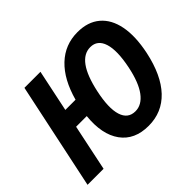

<svg xmlns="http://www.w3.org/2000/svg" viewBox="-157 -964 1211 1211"><g transform="rotate(-45 448.5 -358.0)"><path d="M15 0 166 -714H309L250 -433H341Q380 -575 459.5 -650.5Q539 -726 651 -726Q743 -726 800.5 -677.5Q858 -629 875.5 -539Q893 -449 867 -324Q832 -160 751.5 -75Q671 10 551 10Q426 10 364.5 -75Q303 -160 318 -310H223L158 0ZM557 -114Q614 -114 656.5 -171Q699 -228 722 -340Q748 -467 726.5 -534.5Q705 -602 641 -602Q525 -602 476 -374Q449 -248 470 -181Q491 -114 557 -114Z"/></g></svg>

Font: Noto Sans SemiCondensed
Style: Bold Italic
Weight: 700
Width: 4
Italic angle: -12°
Designer: Monotype Design Team
Foundry: Monotype Imaging Inc.
Version: Version 2.013; ttfautohint (v1.8.4.7-5d5b)